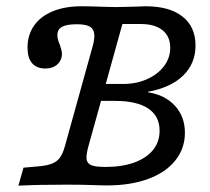

<svg xmlns="http://www.w3.org/2000/svg" viewBox="-20 -591 668 612"><path d="M38.7 0.8 54.8 -56.5 100 -60.5Q129.8 -62.9 146.4 -69.8Q162.9 -76.6 171.8 -89.5Q180.6 -102.4 187.1 -125.8L275.8 -445.2Q283.1 -471.8 279.8 -486.7Q276.6 -501.6 263.3 -507.7Q250 -513.7 225 -513.7Q192.7 -513.7 177.8 -505.6Q162.9 -497.6 162.9 -479Q162.9 -471.8 164.9 -464.1Q166.9 -456.5 170.2 -450Q172.6 -442.7 175 -434.7Q177.4 -426.6 177.4 -419.4Q177.4 -399.2 162.9 -385.9Q148.4 -372.6 125 -372.6Q96.8 -372.6 82.3 -389.5Q67.7 -406.5 67.7 -439.5Q67.7 -479 88.3 -508.9Q108.9 -538.7 147.6 -554.8Q186.3 -571 239.5 -571Q268.5 -571 307.3 -569.4Q327.4 -569.4 346.8 -568.5H348.4Q372.6 -569.4 396 -569.4Q420.2 -570.2 444.4 -571Q520.2 -571 561.7 -538.3Q603.2 -505.6 603.2 -446Q603.2 -388.7 564.1 -350.4Q525 -312.1 451.6 -298.4V-296.8Q505.6 -288.7 537.5 -254Q569.4 -219.4 569.4 -167.7Q569.4 -117.7 538.7 -79.4Q508.1 -41.1 452 -20.6Q396 0 321.8 0Q300.8 0 287.1 -0.8Q245.2 -2.4 189.5 -2.4H191.9Q101.6 -2.4 38.7 0.8ZM488.7 -174.2Q488.7 -221 452.4 -245.2Q416.1 -269.4 346.8 -269.4H295.2L309.7 -323.4H372.6Q414.5 -323.4 448.8 -338.7Q483.1 -354 502.8 -380.2Q522.6 -406.5 522.6 -438.7Q522.6 -475 498 -494.8Q473.4 -514.5 428.2 -514.5H370.2L262.1 -125.8Q254 -96.8 256 -83.1Q258.1 -69.4 271.8 -64.1Q285.5 -58.9 316.9 -58.9Q369.4 -58.9 408.1 -73Q446.8 -87.1 467.7 -112.9Q488.7 -138.7 488.7 -174.2Z"/></svg>

Font: Playfair Micro SmCond SmLight
Style: Italic
Weight: 360
Width: 4
Italic angle: -15.6°
Designer: Claus Eggers Sørensen
Foundry: Claus Eggers Sørensen
Version: Version 2.203;Glyphs 3.3 (3326)